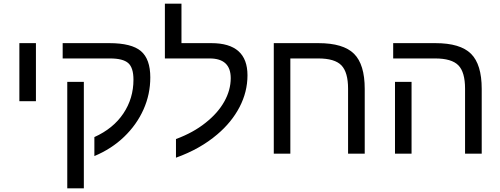

<svg xmlns="http://www.w3.org/2000/svg" viewBox="-20 -833 2711 1041"><path d="M174.8 -599.1V-284.2H85V-599.1Z M794.9 -413.1Q794.9 -321.3 757.8 -238.8Q720.7 -156.2 652.8 -91.1Q585 -25.9 491.7 13.2V-89.8Q593.8 -135.7 648.7 -217.5Q703.6 -299.3 703.6 -400.9Q703.6 -466.3 675 -491.2Q646.5 -516.1 576.7 -516.1H319.8V-599.1H572.8Q693.4 -599.1 744.1 -555.9Q794.9 -512.7 794.9 -413.1ZM434.6 -389.2V188H344.7V-389.2Z M934.1 -79.1Q1027.8 -113.8 1094.2 -167Q1161.1 -219.7 1196 -282.2Q1231 -344.7 1231 -409.2Q1231 -516.1 1116.7 -516.1H874V-813H963.9V-599.1H1126Q1321.8 -599.1 1321.8 -424.8Q1321.8 -335 1278.8 -252.4Q1235.8 -169.9 1157.7 -104Q1064.9 -24.9 934.1 22Z M1867.2 -352.1Q1867.2 -440.9 1831.3 -478.5Q1795.4 -516.1 1705.6 -516.1H1554.2V0H1464.4V-599.1H1706.5Q1841.3 -599.1 1899.4 -541.5Q1957.5 -483.9 1957.5 -351.1V0H1867.2Z M2591.8 -351.1V0H2501.5V-352.1Q2501.5 -441.9 2465.1 -479Q2428.7 -516.1 2339.4 -516.1H2111.8V-599.1H2340.8Q2475.6 -599.1 2533.7 -541.5Q2591.8 -483.9 2591.8 -351.1ZM2211.4 -389.2V0H2121.6V-389.2Z"/></svg>

Font: Arimo
Style: Regular
Weight: 400
Designer: Steve Matteson
Foundry: Monotype Imaging Inc.
Version: Version 1.33